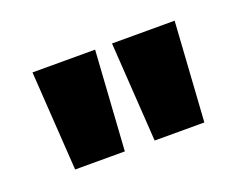

<svg xmlns="http://www.w3.org/2000/svg" viewBox="-49 -782 460 363"><g transform="rotate(-20 181.0 -600.0)"><path d="M38 -700 51 -500H151L164 -700ZM198 -700 211 -500H311L324 -700Z"/></g></svg>

Font: Jakob Semi-Condensed
Style: Regular
Weight: 400
Width: 4
Designer: Alan Madić
Foundry: X Cicéro
Version: Version 1.000;Glyphs 3.1.2 (3151)